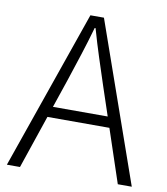

<svg xmlns="http://www.w3.org/2000/svg" viewBox="-82 -798 752 866"><g transform="rotate(10 294.0 -364.5)"><path d="M8 0 262 -729H324L580 0H516L374 -425Q353 -489 333.5 -549Q314 -609 295 -676H291Q272 -609 252.5 -549Q233 -489 212 -425L68 0ZM127 -244V-293H457V-244Z"/></g></svg>

Font: Noto Sans SC Thin Light
Style: Regular
Weight: 300
Version: Version 2.004-H2;hotconv 1.0.118;makeotfexe 2.5.65603